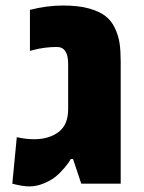

<svg xmlns="http://www.w3.org/2000/svg" viewBox="-20 -662 520 692"><path d="M24.4 0 40.5 -167.5Q73.7 -160.2 103 -160.2Q156.7 -160.2 191.2 -186.3Q225.6 -212.4 225.6 -268.1V-431.6Q225.6 -492.7 185.1 -492.7Q141.6 -492.7 100.6 -481.9L87.9 -478.5V-626.5Q149.4 -642.1 206.1 -642.1Q262.7 -642.1 300.3 -631.6Q337.9 -621.1 359.9 -604.2Q381.8 -587.4 394.5 -560.1Q407.2 -532.7 411.1 -505.4Q415 -478 415 -440.4V0H272.9L243.2 -88.9H234.9Q229 -76.7 212.4 -57.1Q195.8 -37.6 179.7 -24.7Q163.6 -11.7 137.7 -1Q111.8 9.8 86.2 9.8Q60.5 9.8 24.4 0Z"/></svg>

Font: Open Sans Hebrew Extra Bold
Style: Regular
Weight: 800
Foundry: Ascender Corporation, Yanek Iontef
Version: Version 2.001;PS 002.001;hotconv 1.0.70;makeotf.lib2.5.58329